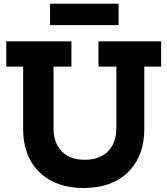

<svg xmlns="http://www.w3.org/2000/svg" viewBox="-20 -976 879 1008"><path d="M497 -759H826V-626.5H737.5V-299.5Q737.5 -203 699 -133.5Q660.5 -64 589.2 -26.5Q518 11 419 11Q321 11 249.8 -26.5Q178.5 -64 140 -133.5Q101.5 -203 101.5 -299.5V-626.5H13V-759H355V-626.5H261V-303Q261 -250.5 280.5 -213.5Q300 -176.5 336.8 -156.8Q373.5 -137 425 -137Q477 -137 514 -156.8Q551 -176.5 571 -213.8Q591 -251 591 -303V-626.5H497ZM602.5 -956.5V-844H243V-956.5Z"/></svg>

Font: Hepta Slab
Style: Bold
Weight: 700
Designer: Michael LaGattuta
Foundry: Michael LaGattuta
Version: Version 1.100